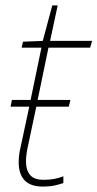

<svg xmlns="http://www.w3.org/2000/svg" viewBox="-20 -679 360 709"><path d="M139 10Q92 10 70.5 -13.5Q49 -37 49 -80Q49 -94 51 -109Q53 -124 57 -140L88 -285H19L24 -310H93L133 -503H60L65 -525L138 -528L173 -659H193L165 -528H320L313 -503H159L119 -310H240L234 -285H114L84 -143Q80 -126 78 -111Q76 -96 76 -83Q76 -51 91 -33Q106 -15 141 -15Q164 -15 181.5 -18.5Q199 -22 214 -28V-3Q199 2 181 6Q163 10 139 10Z"/></svg>

Font: Noto Sans Disp Thin
Style: Italic
Weight: 100
Italic angle: -12°
Designer: Monotype Design Team
Foundry: Monotype Imaging Inc.
Version: Version 2.000;GOOG;noto-source:20170915:90ef993387c0